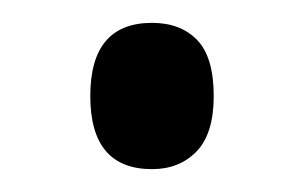

<svg xmlns="http://www.w3.org/2000/svg" viewBox="-20 -139 266 168"><path d="M59 -55Q59 -119 113 -119Q138 -119 152.5 -104Q167 -89 167 -55Q167 -22 152 -6.5Q137 9 113 9Q59 9 59 -55Z"/></svg>

Font: Noto Sans Thai ExtCond
Style: Regular
Weight: 400
Width: 2
Designer: Monotype Design Team
Foundry: Monotype Imaging Inc.
Version: Version 2.002; ttfautohint (v1.8.4.7-5d5b)